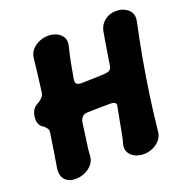

<svg xmlns="http://www.w3.org/2000/svg" viewBox="-125 -798 900 929"><g transform="rotate(-20 325.0 -333.5)"><path d="M109 15Q73 15 55 -6.5Q37 -28 42 -64Q50 -111 56 -150Q62 -189 69 -235Q72 -249 66.5 -258Q61 -267 52 -275Q35 -283 28.5 -299.5Q22 -316 26 -339V-341Q29 -360 39.5 -373.5Q50 -387 67 -394Q80 -403 88 -412Q96 -421 98 -436Q104 -481 108.5 -518.5Q113 -556 118 -601Q120 -626 135 -644Q150 -662 173 -672Q196 -682 219 -682Q245 -682 265.5 -671.5Q286 -661 295 -642.5Q304 -624 297 -599Q294 -586 288.5 -563Q283 -540 277.5 -509Q272 -478 265 -440Q263 -423 270.5 -417Q278 -411 295 -411Q325 -412 354.5 -412.5Q384 -413 414 -415Q431 -416 440 -421.5Q449 -427 452 -444Q458 -477 462 -506Q466 -535 470.5 -559Q475 -583 478 -603Q483 -639 508.5 -660.5Q534 -682 571 -682Q607 -682 631.5 -660Q656 -638 648 -601Q628 -507 612.5 -420.5Q597 -334 584.5 -247Q572 -160 562 -66Q561 -42 545.5 -23.5Q530 -5 507.5 5Q485 15 461 15Q435 15 414.5 4.5Q394 -6 385 -25Q376 -44 383 -68Q388 -83 393 -109.5Q398 -136 404.5 -171.5Q411 -207 419 -247Q422 -260 414 -265Q406 -270 389 -270Q359 -270 330 -269.5Q301 -269 272 -268Q255 -268 245 -257Q235 -246 233 -229Q229 -195 224 -162.5Q219 -130 216 -105.5Q213 -81 213 -68Q212 -44 197 -25Q182 -6 158.5 4.5Q135 15 109 15Z"/></g></svg>

Font: Winky Sans
Style: Bold Italic
Weight: 700
Italic angle: -8.97852°
Designer: Simon Atzbach
Foundry: typofactur
Version: Version 1.205